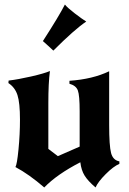

<svg xmlns="http://www.w3.org/2000/svg" viewBox="-20 -798 570 846"><path d="M17 -432 18 -443Q60 -448 117 -461Q174 -474 200 -485Q193 -433 193 -344V-142L235 -110L331 -152V-308Q331 -378 323 -399.5Q315 -421 286 -429V-442Q388 -449 461 -484V-248Q461 -155 469.5 -123.5Q478 -92 506 -87V-76Q480 -65 446 -31Q412 3 401 28Q368 0 353 -24Q338 -48 334 -83Q231 -30 175 28Q108 -30 48 -62Q55 -73 61.5 -139.5Q68 -206 68 -271Q68 -345 57 -379Q46 -413 17 -432ZM169 -617Q240 -727 266 -778Q277 -764 309.5 -739Q342 -714 360 -703Q309 -669 215 -575Q206 -583 193 -595.5Q180 -608 169 -617Z"/></svg>

Font: NewRocker
Style: Regular
Weight: 400
Designer: Pablo Impallari, Brenda Gallo, Rodrigo Fuenzalida
Foundry: Pablo Impallari, Brenda Gallo, Rodrigo Fuenzalida
Version: Version 1.000